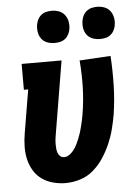

<svg xmlns="http://www.w3.org/2000/svg" viewBox="-54 -793 608 843"><g transform="rotate(-5 250.0 -371.5)"><path d="M201 8Q173 8 145.5 0.5Q118 -7 96.5 -22.5Q75 -38 61 -61.5Q47 -85 41 -111.5Q35 -138 35.5 -167Q36 -196 41 -225L73 -416H54V-530H230L176 -206Q174 -196 173 -186Q172 -176 172 -166Q172 -156 173 -146Q174 -136 177 -127.5Q180 -119 187 -112.5Q194 -106 205 -106Q218 -106 229.5 -115Q241 -124 249 -135Q257 -146 263 -158.5Q269 -171 274 -183.5Q279 -196 283 -209Q287 -222 290 -234.5Q293 -247 296 -260Q299 -273 301 -286Q311 -346 312.5 -405Q314 -464 309 -523L446 -531Q450 -466 448.5 -401.5Q447 -337 437 -272Q431 -239 423 -208Q415 -177 401.5 -146Q388 -115 369 -86Q350 -57 324 -34.5Q298 -12 265.5 -2Q233 8 201 8ZM406 -609Q389 -609 373.5 -615Q358 -621 348.5 -634Q339 -647 336.5 -663.5Q334 -680 337 -697Q339 -709 345 -720Q351 -731 361 -738.5Q371 -746 383 -748.5Q395 -751 406 -751Q423 -751 438.5 -745Q454 -739 463.5 -726Q473 -713 476 -696.5Q479 -680 476 -663Q474 -651 468 -640Q462 -629 452 -621.5Q442 -614 430 -611.5Q418 -609 406 -609ZM206 -609Q189 -609 173.5 -615Q158 -621 148.5 -634Q139 -647 136.5 -663.5Q134 -680 137 -697Q139 -709 145 -720Q151 -731 161 -738.5Q171 -746 183 -748.5Q195 -751 206 -751Q223 -751 238.5 -745Q254 -739 263.5 -726Q273 -713 276 -696.5Q279 -680 276 -663Q274 -651 268 -640Q262 -629 252 -621.5Q242 -614 230 -611.5Q218 -609 206 -609Z"/></g></svg>

Font: Iosevka Curly Slab HvObl
Style: Regular
Weight: 900
Italic angle: -9°
Monospace: yes
Designer: Belleve Invis
Foundry: Belleve Invis
Version: Version 11.1.0; ttfautohint (v1.8.3)